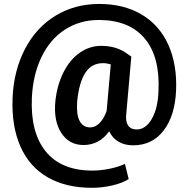

<svg xmlns="http://www.w3.org/2000/svg" viewBox="-20 -711 935 953"><path d="M854 -261.7Q848.6 -136.7 792.2 -63.2Q735.8 10.3 640.6 10.3Q598.6 10.3 568.1 -7.8Q537.6 -25.9 522 -59.6Q473.1 8.8 394.5 8.8Q323.2 8.8 284.2 -51.3Q245.1 -111.3 254.9 -210Q263.7 -290.5 295.7 -353.3Q327.6 -416 376.5 -449.7Q425.3 -483.4 481.9 -483.4Q551.8 -483.4 601.1 -451.2L631.8 -430.2L606.9 -147.9Q602.1 -109.4 615.5 -88.9Q628.9 -68.4 658.2 -68.4Q703.1 -68.4 733.4 -120.8Q763.7 -173.3 766.6 -258.3Q774.9 -428.7 698 -520.3Q621.1 -611.8 470.2 -611.8Q376 -611.8 302.2 -564Q228.5 -516.1 186 -428Q143.6 -339.8 138.2 -226.1Q130.4 -53.2 207.5 41.3Q284.7 135.7 438.5 135.7Q479 135.7 523.4 126.7Q567.9 117.7 600.1 102.5L618.7 177.7Q588.9 197.3 538.3 209.2Q487.8 221.2 436.5 221.2Q307.6 221.2 216.8 169.2Q126 117.2 81.3 15.9Q36.6 -85.4 42.5 -226.1Q48.3 -360.8 104 -467.8Q159.7 -574.7 255.6 -633.1Q351.6 -691.4 472.2 -691.4Q594.7 -691.4 683.1 -638.9Q771.5 -586.4 815.4 -488.8Q859.4 -391.1 854 -261.7ZM363.3 -210Q357.9 -145.5 374.5 -112.1Q391.1 -78.6 428.2 -78.6Q452.1 -78.6 473.6 -99.6Q495.1 -120.6 509.3 -160.2L529.8 -391.1Q510.7 -397.5 490.7 -397.5Q434.6 -397.5 403.6 -349.6Q372.6 -301.8 363.3 -210Z"/></svg>

Font: TypoPRO Roboto
Style: Bold
Weight: 700
Designer: Google
Version: Version 2.136; 2016